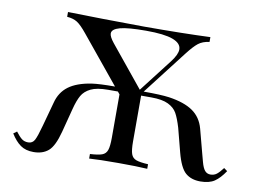

<svg xmlns="http://www.w3.org/2000/svg" viewBox="-70 -712 1123 830"><g transform="rotate(10 492.0 -297.0)"><path d="M962 -50Q940 -17 917 -1.5Q894 14 855 14Q815 14 790 -7.5Q765 -29 748 -94L721 -198Q709 -238 697 -259.5Q685 -281 658.5 -294Q632 -307 584 -307H539V-106Q539 -68 545 -51Q551 -34 567.5 -28Q584 -22 620 -20V0Q574 -3 493 -3Q407 -3 365 0V-20Q401 -22 417.5 -28Q434 -34 440 -51Q446 -68 446 -106V-296L437 -307H394Q345 -307 318.5 -294Q292 -281 279.5 -259Q267 -237 257 -198L230 -94Q213 -29 188 -7.5Q163 14 123 14Q88 14 65.5 -2Q43 -18 23 -50L38 -61Q53 -41 64.5 -32Q76 -23 93 -23Q112 -23 121 -40Q130 -57 143 -105L172 -211Q184 -258 219.5 -284.5Q255 -311 319 -321Q354 -326 421 -326L253 -531Q227 -563 209.5 -574Q192 -585 165 -587V-608L319 -605Q453 -603 499 -603Q671 -603 790 -608V-587Q760 -583 741.5 -568.5Q723 -554 696 -519L547 -326Q622 -326 659 -321Q727 -311 764.5 -285Q802 -259 815 -211L843 -105Q845 -98 852 -71.5Q859 -45 868.5 -34Q878 -23 893 -23Q909 -23 920.5 -32Q932 -41 947 -61ZM363 -549Q363 -535 383 -510L529 -331L641 -476Q667 -510 667 -532Q667 -559 629.5 -573Q592 -587 512 -587Q432 -587 397.5 -577.5Q363 -568 363 -549Z"/></g></svg>

Font: Playfair Display SC
Style: Regular
Weight: 400
Designer: Claus Eggers Sørensen
Foundry: Claus Eggers Sørensen
Version: Version 1.200; ttfautohint (v1.6)